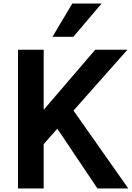

<svg xmlns="http://www.w3.org/2000/svg" viewBox="-20 -1068 747 1088"><path d="M82 0V-786.1H227.5V-449.2H230.5L519.5 -786.1H702.1L396.5 -441.4L707 0H532.2L304.7 -338.9L227.5 -251V0ZM277.3 -859.4 389.6 -1047.9H555.7L395.5 -859.4Z"/></svg>

Font: Gothic A1 ExtraBold
Style: Regular
Weight: 800
Designer: HanYang I&C Co.,Ltd.
Foundry: HanYang I&C Co.,Ltd.
Version: Version 2.50